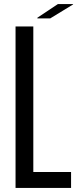

<svg xmlns="http://www.w3.org/2000/svg" viewBox="-20 -931 403 951"><path d="M57 0V-800H145V-79H332V0ZM165 -840V-843L267 -911H342V-909L229 -840Z"/></svg>

Font: Big Shoulders Text Medium
Style: Regular
Weight: 500
Designer: Patric King
Foundry: XO Type Co
Version: Version 1.000; ttfautohint (v1.8.2)